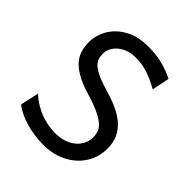

<svg xmlns="http://www.w3.org/2000/svg" viewBox="-205 -848 984 984"><g transform="rotate(45 287.0 -356.5)"><path d="M468.8 -585.9Q442.4 -600.6 420.2 -610.6Q397.9 -620.6 377 -627.2Q356 -633.8 335 -636.7Q314 -639.6 290.5 -639.6Q261.2 -639.6 237.1 -630.9Q212.9 -622.1 195.3 -607.4Q177.7 -592.8 168.2 -573.7Q158.7 -554.7 158.7 -534.7Q158.7 -514.6 164.3 -498.3Q169.9 -481.9 187 -467.5Q204.1 -453.1 235.8 -439.2Q267.6 -425.3 319.8 -410.2Q368.2 -396 405.5 -377.2Q442.9 -358.4 468.3 -334Q493.7 -309.6 506.8 -278.3Q520 -247.1 520 -207.5Q520 -158.2 500.7 -117.9Q481.4 -77.6 448 -48.6Q414.6 -19.5 370.1 -3.7Q325.7 12.2 275.9 12.2Q240.7 12.2 207.3 7.3Q173.8 2.4 144.3 -6.3Q114.7 -15.1 89.8 -27.1Q64.9 -39.1 46.4 -53.7L68.4 -153.8Q117.2 -111.3 169.2 -92.3Q221.2 -73.2 275.9 -73.2Q305.2 -73.2 332.5 -81.5Q359.9 -89.8 380.9 -105.7Q401.9 -121.6 414.6 -144.8Q427.2 -168 427.2 -197.8Q427.2 -216.8 421.1 -234.1Q415 -251.5 396.5 -268.1Q377.9 -284.7 343.3 -301Q308.6 -317.4 251.5 -334.5Q194.3 -351.6 158.2 -372.1Q122.1 -392.6 101.6 -416.7Q81.1 -440.9 73.5 -468.5Q65.9 -496.1 65.9 -527.3Q65.9 -558.6 78.9 -593.3Q91.8 -627.9 119.6 -657.2Q147.5 -686.5 190.9 -705.8Q234.4 -725.1 295.4 -725.1Q323.7 -725.1 348.4 -722.7Q373 -720.2 396.2 -714.8Q419.4 -709.5 441.9 -701.2Q464.4 -692.9 488.3 -681.2Z"/></g></svg>

Font: Andika Phon
Style: Regular
Weight: 400
Designer: Victor Gaultney, Annie Olsen, Julie Remington, Don Collingsworth, Eric Hays, Becca Hirsbrunner
Foundry: SIL International
Version: Version 5.000